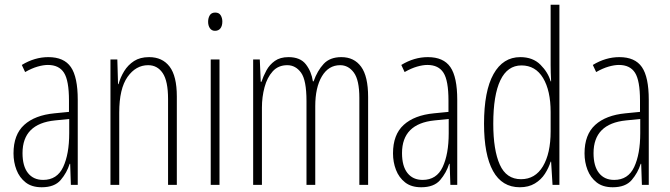

<svg xmlns="http://www.w3.org/2000/svg" viewBox="-20 -780 2825 810"><path d="M184 -539Q250 -539 279 -497Q308 -455 308 -359V0H279L276 -89H274Q262 -51 236 -20.5Q210 10 156 10Q114 10 88 -10.5Q62 -31 49.5 -63.5Q37 -96 37 -133Q37 -212 82 -253Q127 -294 210 -302L271 -308V-356Q271 -440 250 -473Q229 -506 182 -506Q163 -506 138.5 -499Q114 -492 86 -476L72 -506Q126 -539 184 -539ZM212 -272Q75 -258 75 -134Q75 -79 98 -50Q121 -21 162 -21Q221 -21 246.5 -75.5Q272 -130 272 -218V-278Z M609 -539Q665 -539 695.5 -499Q726 -459 726 -373V0H689V-362Q689 -438 666.5 -471.5Q644 -505 605 -505Q553 -505 518 -455.5Q483 -406 483 -305V0H446V-529H475L478 -425H480Q488 -454 504 -480Q520 -506 545.5 -522.5Q571 -539 609 -539Z M888 -727Q904 -727 911 -715.5Q918 -704 918 -689Q918 -671 910 -660.5Q902 -650 887 -650Q873 -650 865.5 -661Q858 -672 858 -688Q858 -704 865 -715.5Q872 -727 888 -727ZM906 -529V0H869V-529Z M1420 -539Q1474 -539 1503.5 -498.5Q1533 -458 1533 -371V0H1496V-367Q1496 -442 1473 -473.5Q1450 -505 1415 -505Q1366 -505 1338 -458Q1310 -411 1310 -332V0H1273V-354Q1273 -442 1250 -473.5Q1227 -505 1192 -505Q1154 -505 1130.5 -479Q1107 -453 1096 -412Q1085 -371 1085 -326V0H1048V-529H1076L1080 -435H1083Q1091 -459 1104 -483Q1117 -507 1139.5 -523Q1162 -539 1197 -539Q1247 -539 1270.5 -508.5Q1294 -478 1300 -437H1303Q1319 -482 1345.5 -510.5Q1372 -539 1420 -539Z M1785 -539Q1851 -539 1880 -497Q1909 -455 1909 -359V0H1880L1877 -89H1875Q1863 -51 1837 -20.5Q1811 10 1757 10Q1715 10 1689 -10.5Q1663 -31 1650.5 -63.5Q1638 -96 1638 -133Q1638 -212 1683 -253Q1728 -294 1811 -302L1872 -308V-356Q1872 -440 1851 -473Q1830 -506 1783 -506Q1764 -506 1739.5 -499Q1715 -492 1687 -476L1673 -506Q1727 -539 1785 -539ZM1813 -272Q1676 -258 1676 -134Q1676 -79 1699 -50Q1722 -21 1763 -21Q1822 -21 1847.5 -75.5Q1873 -130 1873 -218V-278Z M2173 10Q2098 10 2060 -58.5Q2022 -127 2022 -258Q2022 -396 2062 -467.5Q2102 -539 2175 -539Q2228 -539 2260 -507Q2292 -475 2303 -437H2305Q2304 -456 2303.5 -473Q2303 -490 2303 -506V-760H2340V0H2311L2305 -98H2303Q2295 -72 2279 -47Q2263 -22 2236.5 -6Q2210 10 2173 10ZM2178 -24Q2238 -24 2270.5 -78.5Q2303 -133 2303 -226V-307Q2303 -398 2271 -451Q2239 -504 2180 -504Q2121 -504 2091 -441.5Q2061 -379 2061 -258Q2061 -147 2088.5 -85.5Q2116 -24 2178 -24Z M2593 -539Q2659 -539 2688 -497Q2717 -455 2717 -359V0H2688L2685 -89H2683Q2671 -51 2645 -20.5Q2619 10 2565 10Q2523 10 2497 -10.5Q2471 -31 2458.5 -63.5Q2446 -96 2446 -133Q2446 -212 2491 -253Q2536 -294 2619 -302L2680 -308V-356Q2680 -440 2659 -473Q2638 -506 2591 -506Q2572 -506 2547.5 -499Q2523 -492 2495 -476L2481 -506Q2535 -539 2593 -539ZM2621 -272Q2484 -258 2484 -134Q2484 -79 2507 -50Q2530 -21 2571 -21Q2630 -21 2655.5 -75.5Q2681 -130 2681 -218V-278Z"/></svg>

Font: Noto Sans Lao Looped ExtraCondensed ExtraLight
Style: Regular
Weight: 200
Width: 2
Designer: Mark Frömberg, Ben Mitchell
Foundry: The Fontpad Ltd
Version: Version 1.002; ttfautohint (v1.8.4.7-5d5b)